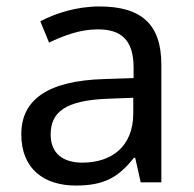

<svg xmlns="http://www.w3.org/2000/svg" viewBox="-20 -565 601 595"><path d="M288 -545C218 -545 152 -524 105 -499L132 -433C176 -454 227 -474 283 -474C353 -474 394 -444 394 -355V-323L303 -320C128 -315 46 -256 46 -149C46 -40 118 10 215 10C305 10 348 -17 395 -76H399L416 0H480V-365C480 -490 418 -545 288 -545ZM314 -259 393 -262V-214C393 -110 325 -61 235 -61C177 -61 137 -88 137 -148C137 -216 180 -254 314 -259Z"/></svg>

Font: Noto Sans Hebrew Droid Medium
Style: Regular
Weight: 500
Designer: Monotype Design Team
Foundry: Monotype Imaging Inc.
Version: Version 1.100